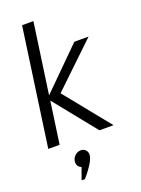

<svg xmlns="http://www.w3.org/2000/svg" viewBox="-181 -828 842 1150"><g transform="rotate(-20 239.5 -252.5)"><path d="M7.8 0 113.8 -750H186L122.1 -299.8L374 -549.8H464.8L190.9 -288.1L423.8 0H334L118.2 -268.1L80.1 0ZM158.2 169.9Q127.4 157.7 131.8 123Q134.8 103 150.9 88.6Q167 74.2 188 74.2Q208 74.2 219.5 88.6Q231 103 228 123Q225.1 143.1 206.1 173.6Q187 204.1 169.9 224.1L151.9 245.1H130.9Z"/></g></svg>

Font: Oakes Grotesk
Style: Light Italic
Weight: 300
Designer: Samuel Oakes
Foundry: Samuel Oakes
Version: Version 1.0 | wf-rip DC20170320